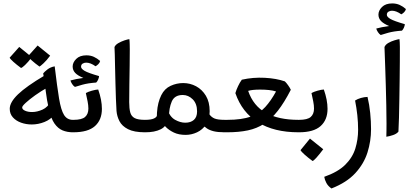

<svg xmlns="http://www.w3.org/2000/svg" viewBox="-20 -764 2386 1116"><path d="M164.6 -40.5Q131.8 -40.5 102.5 -51Q73.2 -61.5 54.9 -81.8Q36.6 -102.1 36.6 -131.8Q36.6 -169.4 84.7 -215.8Q132.8 -262.2 239.3 -325.2L255.4 -254.9Q217.8 -233.9 184.3 -210Q150.9 -186 129.9 -166.7Q108.9 -147.5 108.9 -139.6Q108.9 -127.9 125.7 -120.4Q142.6 -112.8 166.5 -112.8Q195.8 -112.8 227.3 -127Q258.8 -141.1 274.9 -176.3L296.4 -98.1Q274.4 -69.3 238.3 -54.9Q202.1 -40.5 164.6 -40.5ZM403.3 4.9Q370.6 4.9 343.8 -6.1Q316.9 -17.1 296.6 -46.1Q276.4 -75.2 264.2 -129.4Q252 -183.1 246.3 -231Q240.7 -278.8 231 -337.4Q237.3 -345.7 255.1 -359.9Q272.9 -374 297.9 -378.4Q312 -259.8 323.2 -191.9Q334.5 -124 352.3 -95.7Q370.1 -67.4 403.3 -67.4H413.1V4.9ZM209.5 -377Q183.1 -396 164.3 -413.1Q145.5 -430.2 142.6 -437L198.7 -499.5L271.5 -440.4Q251.5 -413.1 232.9 -396Q214.4 -378.9 209.5 -377ZM102.5 -368.7Q76.7 -387.7 57.9 -404.5Q39.1 -421.4 36.1 -428.7L91.8 -491.2L165 -431.6Q142.6 -401.9 125.5 -386Q108.4 -370.1 102.5 -368.7Z M393.6 4.9V-67.4H406.7Q455.6 -67.4 474.6 -84.2Q493.7 -101.1 493.7 -132.8Q493.7 -151.9 489.3 -174.1Q484.9 -196.3 479 -223.1Q491.7 -230.5 514.2 -236.8Q536.6 -243.2 550.8 -243.7Q572.3 -182.6 572.3 -131.3Q572.3 -67.4 532 -31.2Q491.7 4.9 406.7 4.9ZM415.5 -258.8Q406.2 -264.6 398.9 -276.1Q391.6 -287.6 389.6 -296.4Q418.9 -304.7 464.4 -311Q431.6 -324.7 417 -340.3Q402.3 -356 402.3 -377.4Q402.3 -400.9 423.1 -421.6Q443.8 -442.4 482.4 -442.4Q506.3 -442.4 525.6 -433.6Q544.9 -424.8 562 -409.7Q559.6 -398.9 551.3 -390.9Q543 -382.8 535.2 -378.9Q505.9 -399.9 481 -399.9Q469.7 -399.9 460.4 -394.3Q451.2 -388.7 451.2 -376Q451.2 -364.3 471.9 -352.1Q492.7 -339.8 555.7 -321.8Q555.7 -314 550.8 -302.2Q545.9 -290.5 539.1 -284.2Q491.7 -280.8 459 -271.7Q426.3 -262.7 415.5 -258.8Z M822.3 4.9Q759.3 4.9 724.1 -13.2Q689 -31.2 674.3 -59.8Q659.7 -88.4 657.2 -119.6Q655.3 -147 653.8 -189.2Q652.3 -231.4 651.1 -279.1Q649.9 -326.7 648.9 -371.1Q647.9 -415.5 647.2 -447.8Q646.5 -480 645.5 -490.7Q651.4 -503.9 668 -513.4Q684.6 -522.9 702.9 -529.1Q721.2 -535.2 731.9 -536.6Q733.4 -527.8 733.9 -507.1Q734.4 -486.3 734.4 -476.6Q734.4 -436.5 733.6 -382.3Q732.9 -328.1 731.9 -272.2Q731 -216.3 731 -170.4Q731 -133.3 737.1 -110.6Q743.2 -87.9 762.7 -77.6Q782.2 -67.4 822.3 -67.4H832V4.9Z M1059.1 20Q1019 20 991 6.6Q962.9 -6.8 944.6 -25.1Q926.3 -43.5 916 -58.1L950.2 -131.8Q967.3 -84.5 997.8 -67.6Q1028.3 -50.8 1056.6 -50.8Q1088.4 -50.8 1106.9 -67.1Q1125.5 -83.5 1125.5 -116.2Q1125.5 -161.6 1100.1 -186.8Q1074.7 -211.9 1042.5 -211.9Q994.6 -211.9 978.3 -173.8Q961.9 -135.7 961.9 -80.6Q950.7 -30.8 914.6 -12.7Q878.4 5.4 823.2 4.9Q821.3 4.9 818.1 4.9Q814.9 4.9 812.5 4.9V-67.4Q814.9 -67.4 817.1 -67.4Q819.3 -67.4 822.3 -67.4Q857.9 -67.4 875 -75.4Q892.1 -83.5 892.1 -93.8Q892.1 -97.7 892.1 -101.6Q892.1 -105.5 892.6 -111.3Q896.5 -168.9 917.5 -210.9Q936.5 -249 971.7 -265.1Q1006.8 -281.2 1044.9 -281.2Q1085 -281.2 1119.9 -262.5Q1154.8 -243.7 1176.8 -207.3Q1198.7 -170.9 1198.7 -117.7Q1198.7 -70.8 1178 -40.3Q1157.2 -9.8 1125.2 5.1Q1093.3 20 1059.1 20ZM1286.1 4.9Q1246.1 4.9 1221.7 -1.2Q1197.3 -7.3 1181.9 -18.1Q1166.5 -28.8 1152.3 -43.5L1195.3 -102.1Q1208 -83 1227.1 -75.2Q1246.1 -67.4 1286.1 -67.4H1295.9V4.9Z M1276.4 4.9V-67.4H1300.8Q1385.7 -67.4 1437.3 -86.4Q1488.8 -105.5 1522 -142.1Q1555.2 -178.7 1584.5 -232.4Q1566.4 -238.3 1543.2 -240.7Q1520 -243.2 1492.2 -243.2Q1445.3 -243.2 1422.4 -235.8Q1452.6 -147.9 1526.1 -107.7Q1599.6 -67.4 1714.8 -67.4H1724.6V4.9H1714.8Q1573.2 4.9 1480 -52.7Q1386.7 -110.4 1348.1 -222.7Q1353.5 -241.7 1363.8 -263.4Q1374 -285.2 1385.7 -300.8Q1451.2 -315.4 1519 -311.8Q1586.9 -308.1 1635.7 -291Q1644 -283.2 1654.5 -268.6Q1665 -253.9 1670.4 -242.2Q1632.3 -168 1594.7 -119.9Q1557.1 -71.8 1514.9 -44.4Q1472.7 -17.1 1420.7 -6.1Q1368.7 4.9 1300.8 4.9Z M1705.1 4.9V-67.4H1718.3Q1767.1 -67.4 1786.1 -84.2Q1805.2 -101.1 1805.2 -132.8Q1805.2 -151.9 1800.8 -174.1Q1796.4 -196.3 1790.5 -223.1Q1803.2 -230.5 1825.7 -236.8Q1848.1 -243.2 1862.3 -243.7Q1883.8 -182.6 1883.8 -131.3Q1883.8 -67.4 1843.5 -31.2Q1803.2 4.9 1718.3 4.9ZM1796.9 171.9Q1769.5 151.9 1749.8 134Q1730 116.2 1726.6 108.9L1781.7 41.5L1858.9 103.5Q1810.5 167.5 1796.9 171.9Z M1906.7 331.5Q1886.7 317.9 1877 299.3Q1867.2 280.8 1864.7 263.7Q1944.3 235.8 1986.8 193.6Q2029.3 151.4 2045.4 99.1Q2061.5 46.9 2061.5 -9.8Q2061.5 -51.8 2056.9 -95Q2052.2 -138.2 2043.9 -179.7Q2058.1 -189 2077.9 -194.6Q2097.7 -200.2 2116.2 -200.7Q2127 -155.8 2131.8 -107.2Q2136.7 -58.6 2136.7 -13.2Q2136.7 56.2 2116 122.1Q2095.2 188 2045.2 242.4Q1995.1 296.9 1906.7 331.5Z M2192.9 -560.5Q2183.6 -566.4 2176.3 -577.9Q2168.9 -589.4 2167 -598.1Q2196.3 -606.4 2241.7 -612.8Q2209 -626.5 2194.3 -642.1Q2179.7 -657.7 2179.7 -679.2Q2179.7 -702.6 2200.4 -723.4Q2221.2 -744.1 2259.8 -744.1Q2283.7 -744.1 2303 -735.4Q2322.3 -726.6 2339.4 -711.4Q2336.9 -700.7 2328.6 -692.6Q2320.3 -684.6 2312.5 -680.7Q2283.2 -701.7 2258.3 -701.7Q2247.1 -701.7 2237.8 -696Q2228.5 -690.4 2228.5 -677.7Q2228.5 -666 2249.3 -653.8Q2270 -641.6 2333 -623.5Q2333 -615.7 2328.1 -604Q2323.2 -592.3 2316.4 -585.9Q2269 -582.5 2236.3 -573.5Q2203.6 -564.5 2192.9 -560.5Z M2225.6 30.8Q2226.1 15.1 2226.3 -4.2Q2226.6 -23.4 2226.6 -44.9Q2226.6 -94.7 2225.3 -153.1Q2224.1 -211.4 2222.4 -269Q2220.7 -326.7 2219 -375.2Q2217.3 -423.8 2216.1 -455.1Q2214.8 -486.3 2214.8 -490.7Q2220.7 -504.9 2237.3 -514.4Q2253.9 -523.9 2272.5 -529.5Q2291 -535.2 2301.8 -536.6Q2302.7 -530.8 2303.5 -517.6Q2304.2 -504.4 2304.2 -491.9Q2304.2 -479.5 2304.2 -476.6Q2304.2 -452.1 2304 -406.5Q2303.7 -360.8 2303 -303.7Q2302.2 -246.6 2301.3 -188.2Q2300.3 -129.9 2299.1 -80.1Q2297.9 -30.3 2295.9 1Q2286.1 13.7 2264.9 21Q2243.7 28.3 2225.6 30.8Z"/></svg>

Font: Harmattan Medium
Style: Regular
Weight: 500
Designer: George W. Nuss III and SIL International
Foundry: SIL International
Version: Version 4.000